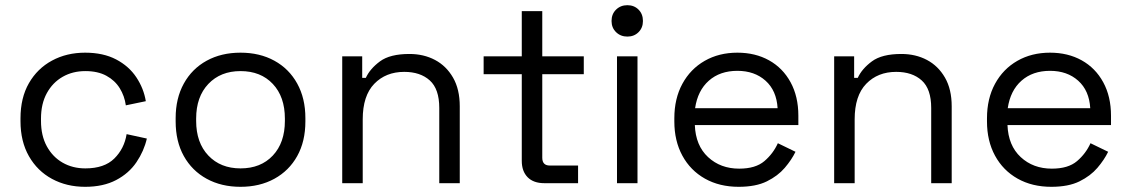

<svg xmlns="http://www.w3.org/2000/svg" viewBox="-20 -706 4357 740"><path d="M308 14Q237 14 180.5 -16.5Q124 -47 91.5 -104Q59 -161 59 -239V-250Q59 -329 91.5 -385.5Q124 -442 180.5 -472.5Q237 -503 308 -503Q378 -503 427.5 -477Q477 -451 505.5 -408Q534 -365 542 -316L465 -300Q460 -336 441.5 -366Q423 -396 390 -414Q357 -432 309 -432Q260 -432 221.5 -410Q183 -388 160.5 -347Q138 -306 138 -249V-240Q138 -183 160.5 -142Q183 -101 221.5 -79Q260 -57 309 -57Q382 -57 420.5 -95Q459 -133 468 -189L546 -172Q535 -124 506 -81Q477 -38 427.5 -12Q378 14 308 14Z M907 14Q833 14 776.5 -17Q720 -48 688.5 -104.5Q657 -161 657 -238V-251Q657 -327 688.5 -384Q720 -441 776.5 -472Q833 -503 907 -503Q981 -503 1037.5 -472Q1094 -441 1125.5 -384Q1157 -327 1157 -251V-238Q1157 -161 1125.5 -104.5Q1094 -48 1037.5 -17Q981 14 907 14ZM907 -57Q985 -57 1031.5 -106.5Q1078 -156 1078 -240V-249Q1078 -333 1031.5 -382.5Q985 -432 907 -432Q830 -432 783 -382.5Q736 -333 736 -249V-240Q736 -156 783 -106.5Q830 -57 907 -57Z M1299 0V-489H1376V-406H1390Q1406 -441 1444.5 -469.5Q1483 -498 1558 -498Q1613 -498 1656.5 -475Q1700 -452 1726 -407Q1752 -362 1752 -296V0H1673V-290Q1673 -363 1636.5 -396Q1600 -429 1538 -429Q1467 -429 1422.5 -383Q1378 -337 1378 -246V0Z M2078 0Q2036 0 2013.5 -23Q1991 -46 1991 -86V-420H1844V-489H1991V-663H2070V-489H2230V-420H2070V-98Q2070 -68 2099 -68H2208V0Z M2358 0V-489H2437V0ZM2398 -565Q2372 -565 2354.5 -582Q2337 -599 2337 -625Q2337 -652 2354.5 -669Q2372 -686 2398 -686Q2424 -686 2441 -669Q2458 -652 2458 -625Q2458 -599 2441 -582Q2424 -565 2398 -565Z M2827 14Q2753 14 2697 -17.5Q2641 -49 2610 -106Q2579 -163 2579 -238V-250Q2579 -326 2610 -383Q2641 -440 2696 -471.5Q2751 -503 2822 -503Q2891 -503 2944 -473.5Q2997 -444 3027 -389Q3057 -334 3057 -260V-224H2658Q2661 -145 2709 -100.5Q2757 -56 2829 -56Q2892 -56 2926 -85Q2960 -114 2978 -154L3046 -121Q3031 -90 3004.5 -59Q2978 -28 2935.5 -7Q2893 14 2827 14ZM2659 -289H2977Q2973 -357 2930.5 -395Q2888 -433 2822 -433Q2755 -433 2712 -395Q2669 -357 2659 -289Z M3195 0V-489H3272V-406H3286Q3302 -441 3340.5 -469.5Q3379 -498 3454 -498Q3509 -498 3552.5 -475Q3596 -452 3622 -407Q3648 -362 3648 -296V0H3569V-290Q3569 -363 3532.5 -396Q3496 -429 3434 -429Q3363 -429 3318.5 -383Q3274 -337 3274 -246V0Z M4032 14Q3958 14 3902 -17.5Q3846 -49 3815 -106Q3784 -163 3784 -238V-250Q3784 -326 3815 -383Q3846 -440 3901 -471.5Q3956 -503 4027 -503Q4096 -503 4149 -473.5Q4202 -444 4232 -389Q4262 -334 4262 -260V-224H3863Q3866 -145 3914 -100.5Q3962 -56 4034 -56Q4097 -56 4131 -85Q4165 -114 4183 -154L4251 -121Q4236 -90 4209.5 -59Q4183 -28 4140.5 -7Q4098 14 4032 14ZM3864 -289H4182Q4178 -357 4135.5 -395Q4093 -433 4027 -433Q3960 -433 3917 -395Q3874 -357 3864 -289Z"/></svg>

Font: Space Grotesk Light
Style: Regular
Weight: 400
Version: Version 2.000